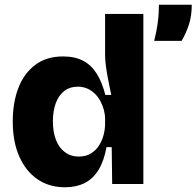

<svg xmlns="http://www.w3.org/2000/svg" viewBox="-20 -779 832 813"><path d="M255 14Q189 14 139.5 -19.5Q90 -53 62 -115.5Q34 -178 34 -265Q34 -345 58 -407Q82 -469 129.5 -504.5Q177 -540 247 -540Q297 -540 331.5 -522Q366 -504 389 -468Q412 -432 426 -377H451Q444 -411 438 -441.5Q432 -472 428.5 -498.5Q425 -525 425 -545V-720H587V-258V0H455L453 -156H431Q420 -96 396.5 -58.5Q373 -21 337.5 -3.5Q302 14 255 14ZM313 -116Q344 -116 365.5 -129.5Q387 -143 400 -164Q413 -185 419 -209Q425 -233 425 -254V-275Q425 -294 420 -313Q415 -332 405.5 -350Q396 -368 382 -382Q368 -396 349.5 -404Q331 -412 309 -412Q276 -412 252.5 -394Q229 -376 216.5 -343Q204 -310 204 -265Q204 -220 217 -186.5Q230 -153 255 -134.5Q280 -116 313 -116ZM633 -606Q643 -647 647 -676Q651 -705 652 -725Q653 -745 653 -759H792Q792 -710 779 -672Q766 -634 749 -606Z"/></svg>

Font: Bricolage Grotesque 96pt ExtraBold ExtraBold
Style: Regular
Weight: 800
Version: Version 1.001;gftools[0.9.33.dev8+g029e19f]